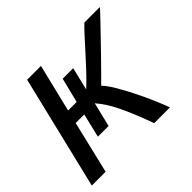

<svg xmlns="http://www.w3.org/2000/svg" viewBox="-137 -672 825 825"><g transform="rotate(-45 275.5 -259.0)"><path d="M-9 0 116 -518H200L147 -300H199L227 -413H291L266 -309Q295 -336 325 -368Q355 -400 383 -431.5Q411 -463 432.5 -486Q454 -509 464 -518H558Q547 -505 524 -481Q501 -457 472.5 -427.5Q444 -398 415 -368Q386 -338 361.5 -313.5Q337 -289 323 -275Q340 -257 359.5 -224.5Q379 -192 399 -152.5Q419 -113 436.5 -73Q454 -33 466 0H370Q344 -74 314.5 -137.5Q285 -201 250 -241L223 -130H158L184 -239H132L75 0Z"/></g></svg>

Font: Ubuntu Sans Mono
Style: Italic
Weight: 400
Italic angle: -13.5°
Monospace: yes
Designer: Dalton Maag Ltd
Foundry: Dalton Maag Ltd
Version: Version 1.006